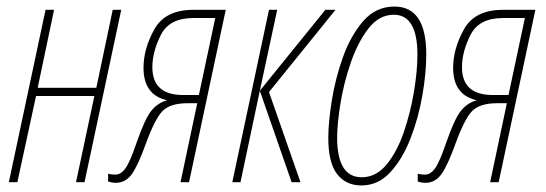

<svg xmlns="http://www.w3.org/2000/svg" viewBox="-20 -556 1666 586"><path d="M7 0 119 -526H145L95 -288H274L324 -526H350L238 0H212L268 -263H90L33 0Z M539 -266Q445 -266 445 -351Q445 -398 471 -449.5Q497 -501 570 -501H637L587 -266ZM333 2Q364 2 383 -25.5Q402 -53 425 -117Q453 -194 476.5 -217.5Q500 -241 553 -241H582L531 0H557L669 -526H570Q484 -526 451 -466.5Q418 -407 418 -349Q418 -266 490 -250Q461 -242 441.5 -217.5Q422 -193 397 -121Q377 -62 363 -42.5Q349 -23 332 -23Q319 -23 310 -26V-2Q322 2 333 2Z M689 0 801 -526H826L773 -279L973 -526H1004L801 -275L897 0H870L773 -279L714 0Z M1083 10Q1134 10 1171 -30Q1208 -70 1232.5 -132.5Q1257 -195 1269 -264Q1281 -333 1281 -390Q1281 -536 1184 -536Q1127 -536 1088.5 -491.5Q1050 -447 1026.5 -381Q1003 -315 992.5 -248Q982 -181 982 -136Q982 -59 1009 -24.5Q1036 10 1083 10ZM1084 -15Q1009 -15 1009 -136Q1009 -177 1019 -239.5Q1029 -302 1050.5 -364.5Q1072 -427 1104.5 -469Q1137 -511 1182 -511Q1254 -511 1254 -389Q1254 -340 1243.5 -276.5Q1233 -213 1212.5 -153Q1192 -93 1160 -54Q1128 -15 1084 -15Z M1484 -266Q1390 -266 1390 -351Q1390 -398 1416 -449.5Q1442 -501 1515 -501H1582L1532 -266ZM1278 2Q1309 2 1328 -25.5Q1347 -53 1370 -117Q1398 -194 1421.5 -217.5Q1445 -241 1498 -241H1527L1476 0H1502L1614 -526H1515Q1429 -526 1396 -466.5Q1363 -407 1363 -349Q1363 -266 1435 -250Q1406 -242 1386.5 -217.5Q1367 -193 1342 -121Q1322 -62 1308 -42.5Q1294 -23 1277 -23Q1264 -23 1255 -26V-2Q1267 2 1278 2Z"/></svg>

Font: Noto Sans Display Condensed Thin
Style: Italic
Weight: 250
Width: 3
Italic angle: -12°
Designer: Monotype Design Team
Foundry: Monotype Imaging Inc.
Version: Version 1.900